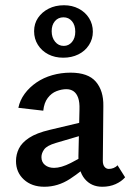

<svg xmlns="http://www.w3.org/2000/svg" viewBox="-20 -705 497 732"><path d="M370 7Q328 7 303 -23Q278 -53 279 -110L283 -287Q284 -315 278 -332Q272 -349 260.5 -357Q249 -365 233 -365Q215 -365 195.5 -357.5Q176 -350 162 -331.5Q148 -313 145 -283L50 -294Q56 -323 74 -347.5Q92 -372 119 -390.5Q146 -409 179.5 -418.5Q213 -428 249 -428Q316 -428 345.5 -393.5Q375 -359 374 -301L372 -92Q372 -77 378.5 -69Q385 -61 395 -61Q404 -61 413 -64.5Q422 -68 428 -75L457 -29Q443 -13 420.5 -3Q398 7 370 7ZM149 7Q101 7 71 -20.5Q41 -48 41 -91Q41 -116 52 -138.5Q63 -161 91 -179.5Q119 -198 170 -210L334 -249L339 -203L193 -160Q159 -150 148.5 -135.5Q138 -121 138 -106Q138 -87 151.5 -76Q165 -65 186 -65Q213 -65 249.5 -83.5Q286 -102 331 -129L337 -95Q293 -53 247 -23Q201 7 149 7ZM221 -485Q189 -485 164 -498Q139 -511 124.5 -534Q110 -557 110 -586Q110 -615 125 -637Q140 -659 165.5 -672Q191 -685 224 -685Q255 -685 280 -672Q305 -659 319.5 -636Q334 -613 334 -584Q334 -556 319 -533Q304 -510 278.5 -497.5Q253 -485 221 -485ZM223 -530Q242 -530 254.5 -545Q267 -560 267 -584Q267 -609 254.5 -624Q242 -639 222 -639Q202 -639 189.5 -624.5Q177 -610 177 -586Q177 -562 190 -546Q203 -530 223 -530Z"/></svg>

Font: Ysabeau SemiBold
Style: Regular
Weight: 600
Designer: Christian Thalmann (Catharsis Fonts)
Version: Version 2.000;gftools[0.9.27.dev2+g8671c4b]